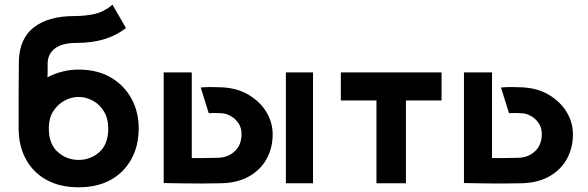

<svg xmlns="http://www.w3.org/2000/svg" viewBox="-20 -777 2493 814"><path d="M59 -233V-235Q59 -306 59 -376.5Q59 -447 60 -517Q62 -613 123.5 -661Q185 -709 297 -709Q343 -709 382 -718Q421 -727 457 -757L514 -658Q471 -625 419.5 -610Q368 -595 303 -595Q244 -595 213.5 -572Q183 -549 182 -510Q182 -499 182 -491Q182 -483 182 -472L181 -449Q210 -465 244.5 -473.5Q279 -482 313 -482Q392 -482 449 -449Q506 -416 537 -359.5Q568 -303 568 -233Q568 -159 537 -102.5Q506 -46 449.5 -14.5Q393 17 313 17Q234 17 177 -14.5Q120 -46 89.5 -102.5Q59 -159 59 -233ZM313 -366Q282 -366 253 -350Q224 -334 205.5 -305Q187 -276 187 -235V-233Q187 -166 225 -132.5Q263 -99 313 -99Q364 -99 401.5 -132.5Q439 -166 439 -233Q439 -274 421 -304Q403 -334 374 -350Q345 -366 313 -366Z M1192 -470H1307V0H1192ZM793 -470V-107Q817 -107 846 -107Q875 -107 904 -108Q947 -109 975.5 -136Q1004 -163 1004 -208Q1004 -236 990.5 -255.5Q977 -275 956.5 -286Q936 -297 916 -297Q885 -299 865 -297L831 -406Q853 -408 872 -408Q891 -408 915 -407Q983 -405 1032.5 -376Q1082 -347 1109 -302.5Q1136 -258 1136 -208Q1136 -150 1110.5 -103.5Q1085 -57 1035.5 -29Q986 -1 914 0Q869 1 834 1Q799 1 762 0.5Q725 0 674 -1V-470Z M1701 0H1576V-351H1425V-470H1852V-351H1701Z M2066 -470V-107Q2090 -107 2119 -107Q2148 -107 2177 -108Q2220 -109 2248.5 -136Q2277 -163 2277 -208Q2277 -236 2263.5 -255.5Q2250 -275 2229.5 -286Q2209 -297 2189 -297Q2158 -299 2138 -297L2104 -406Q2126 -408 2145 -408Q2164 -408 2188 -407Q2256 -405 2305.5 -376Q2355 -347 2382 -302.5Q2409 -258 2409 -208Q2409 -150 2383.5 -103.5Q2358 -57 2308.5 -29Q2259 -1 2187 0Q2142 1 2107 1Q2072 1 2035 0.5Q1998 0 1947 -1V-470Z"/></svg>

Font: Kreadon
Style: Bold
Weight: 700
Designer: Reiya WATANABE
Foundry: StudioGnu
Version: Version 1.003; ttfautohint (v1.8.4.7-5d5b);gftools[0.9.32]